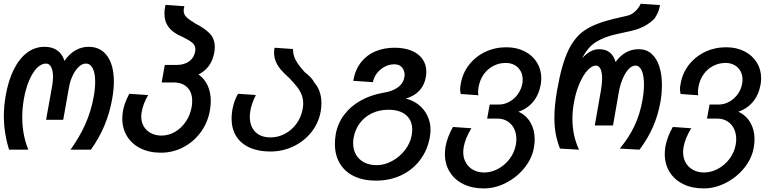

<svg xmlns="http://www.w3.org/2000/svg" viewBox="-20 -814 4240 1048"><path d="M1 -181Q1 -232.5 11 -291.5Q25.5 -375 55.5 -435Q85.5 -495 128.2 -526.8Q171 -558.5 223 -558.5Q266 -558.5 293.2 -538.5Q320.5 -518.5 332 -481.5Q356.5 -518.5 390.5 -538.5Q424.5 -558.5 464 -558.5Q529.5 -558.5 565.5 -508Q601.5 -457.5 601.5 -368.5Q601.5 -325.5 592.5 -275Q566 -122 476 3H365Q415 -67 446 -136.8Q477 -206.5 491.5 -286Q499.5 -330.5 499.5 -367.5Q499.5 -414.5 486.2 -440.8Q473 -467 448.5 -467Q429 -467 410.2 -449.5Q391.5 -432 377.2 -402.5Q363 -373 357 -339.5L325 -160H231.5L265 -347Q269.5 -372.5 269.5 -394.5Q269.5 -427.5 259.5 -447.2Q249.5 -467 231 -467Q205.5 -467 181.5 -442.8Q157.5 -418.5 138.8 -374.2Q120 -330 110 -272Q101.5 -222 101.5 -174.5Q101.5 -77.5 134.5 3H29.5Q1 -89.5 1 -181Z M647.5 -166.5Q647.5 -187.5 651 -207Q654.5 -228 662.5 -250.5Q670.5 -273 685.5 -302L788.5 -295Q774.5 -270 766.2 -248.8Q758 -227.5 753.5 -203.5Q751 -188.5 751 -178Q751 -147.5 764.8 -124Q778.5 -100.5 803.8 -87.2Q829 -74 862 -74Q900.5 -74 935.2 -94.2Q970 -114.5 994 -149.8Q1018 -185 1026 -229Q1029 -247 1029 -263Q1029 -310.5 1002.2 -337.2Q975.5 -364 926.5 -364H862.5L879.5 -459.5H944Q985.5 -459.5 1012.5 -479.2Q1039.5 -499 1045.5 -533.5Q1046.5 -541.5 1046.5 -545Q1046.5 -565.5 1030.5 -579.8Q1014.5 -594 977 -612.5Q926.5 -632.5 902 -664Q877.5 -695.5 877.5 -740Q877.5 -762 883.5 -787.5L986.5 -780Q982.5 -765.5 982.5 -756Q982.5 -736 996.8 -721.5Q1011 -707 1046.5 -685.5Q1095.5 -661 1124 -632Q1152.5 -603 1152.5 -556Q1152.5 -545 1150 -529Q1142 -485.5 1120.8 -455.5Q1099.5 -425.5 1063.5 -407.5Q1096.5 -384 1113.5 -347Q1130.5 -310 1130.5 -263.5Q1130.5 -239 1126 -212.5Q1114.5 -145.5 1076 -92.8Q1037.5 -40 980.5 -10.2Q923.5 19.5 858 19.5Q795 19.5 747.2 -4.2Q699.5 -28 673.5 -70.2Q647.5 -112.5 647.5 -166.5Z M1244 -167Q1244 -190.5 1248.5 -216Q1257 -263 1279 -302L1376.5 -295.5Q1353.5 -248.5 1347 -212.5Q1343.5 -190.5 1343.5 -177Q1343.5 -124.5 1373.5 -94.2Q1403.5 -64 1456.5 -64Q1498.5 -64 1535.8 -84Q1573 -104 1598.5 -139.2Q1624 -174.5 1632 -219Q1635 -235 1635 -249Q1635 -276 1625.5 -298.8Q1616 -321.5 1601 -340.5Q1586 -359.5 1560 -387Q1532.5 -411.5 1515 -431.5Q1497.5 -451.5 1486.8 -475Q1476 -498.5 1476 -526.5Q1476 -537.5 1478.5 -553.5L1579 -546.5Q1579.5 -524 1585.2 -506.2Q1591 -488.5 1604.2 -468.8Q1617.5 -449 1643 -420.5Q1664 -404 1676.8 -390.2Q1689.5 -376.5 1696 -363Q1734.5 -319 1734.5 -250.5Q1734.5 -231 1730.5 -206Q1719.5 -143.5 1680.2 -93.5Q1641 -43.5 1582 -15.2Q1523 13 1455.5 13Q1389.5 13 1341.8 -8.8Q1294 -30.5 1269 -71Q1244 -111.5 1244 -167Z M1808 -28.5Q1808 -54 1812.5 -81.5Q1823.5 -141 1859 -188Q1894.5 -235 1949.5 -265.5Q2004.5 -296 2073.5 -308Q2121 -315 2151.2 -336.8Q2181.5 -358.5 2187.5 -394.5Q2188.5 -401.5 2188.5 -406Q2188.5 -428.5 2174.5 -445.8Q2160.5 -463 2132 -463Q2104 -463 2079 -449.5Q2054 -436 2037 -413.5Q2020 -391 2015.5 -365.5L1908 -373Q1918.5 -433 1950.2 -473.5Q1982 -514 2029 -533.8Q2076 -553.5 2133.5 -553.5Q2186.5 -553.5 2225.8 -537.5Q2265 -521.5 2286 -491.8Q2307 -462 2307 -422.5Q2307 -410.5 2304.5 -394.5Q2297 -350.5 2270.5 -320.8Q2244 -291 2195 -275.5Q2233 -267 2263.8 -243.2Q2294.5 -219.5 2312.2 -183.8Q2330 -148 2330 -104.5Q2330 -90 2326.5 -67Q2314 5 2273.2 59Q2232.5 113 2170.2 142.5Q2108 172 2032 172Q1962.5 172 1912 147.5Q1861.5 123 1834.8 77.8Q1808 32.5 1808 -28.5ZM2227 -75Q2230 -91.5 2230 -106Q2230 -157.5 2196 -186.2Q2162 -215 2100 -215Q2051 -215 2010.8 -196Q1970.5 -177 1944.2 -142Q1918 -107 1910 -61Q1907.5 -44.5 1907.5 -32.5Q1907.5 3 1923.2 30.2Q1939 57.5 1968 72.5Q1997 87.5 2035.5 87.5Q2078.5 87.5 2120 65Q2161.5 42.5 2190.5 5Q2219.5 -32.5 2227 -75Z M2408.5 27Q2408.5 6 2412 -14.5Q2421.5 -66.5 2452.5 -121L2553 -114Q2519 -58.5 2511 -10.5Q2508.5 5.5 2508.5 16.5Q2508.5 49 2523 74.2Q2537.5 99.5 2563.5 113.5Q2589.5 127.5 2623.5 127.5Q2662 127.5 2699 107.5Q2736 87.5 2762 53Q2788 18.5 2795.5 -23.5Q2798.5 -39.5 2798.5 -54Q2798.5 -87 2785.8 -112.5Q2773 -138 2749.8 -152.2Q2726.5 -166.5 2696.5 -166.5H2639L2653 -243.5H2704Q2733 -243.5 2760.2 -258.5Q2787.5 -273.5 2806.5 -299.8Q2825.5 -326 2831 -358Q2833 -368 2833 -379.5Q2833 -406 2821.2 -426.8Q2809.5 -447.5 2788.5 -459Q2767.5 -470.5 2741 -470.5Q2704 -470.5 2672.8 -454.2Q2641.5 -438 2620.5 -408.5Q2599.5 -379 2592.5 -340Q2589.5 -323.5 2589.5 -312.5Q2589.5 -303.5 2591.5 -294L2495 -301Q2491.5 -318.5 2491.5 -327Q2491.5 -339.5 2495 -356.5Q2505 -415 2540.2 -460.2Q2575.5 -505.5 2628.5 -530.8Q2681.5 -556 2744 -556Q2799.5 -556 2843 -534Q2886.5 -512 2910.5 -473.5Q2934.5 -435 2934.5 -386.5Q2934.5 -370 2931.5 -352.5Q2921.5 -296.5 2890 -258.5Q2858.5 -220.5 2810 -204.5Q2852.5 -184.5 2875.5 -145.2Q2898.5 -106 2898.5 -54Q2898.5 -32 2894 -7Q2883.5 51.5 2842.5 102.5Q2801.5 153.5 2742 184Q2682.5 214.5 2620.5 214.5Q2557 214.5 2509 190.8Q2461 167 2434.8 124.5Q2408.5 82 2408.5 27Z M3006 -171Q3006 -237.5 3021 -322Q3045.5 -462.5 3081.5 -538Q3117.5 -613.5 3173.8 -650.2Q3230 -687 3328 -710.5L3405 -728.5Q3428.5 -734 3448.2 -753Q3468 -772 3477 -793.5L3582.5 -786.5Q3578.5 -763.5 3572 -748Q3565.5 -732.5 3553 -713Q3530 -689 3497.5 -671.5Q3465 -654 3417.5 -643.5L3346.5 -628Q3276 -612.5 3231.2 -583.5Q3186.5 -554.5 3158.5 -497Q3180.5 -521 3203 -533.2Q3225.5 -545.5 3250.5 -545.5Q3320.5 -545.5 3340 -475.5Q3390.5 -545.5 3466.5 -545.5Q3508 -545.5 3536.5 -520.2Q3565 -495 3579 -450.8Q3593 -406.5 3593 -349.5Q3593 -301.5 3584.5 -255.5Q3571.5 -184 3544 -121Q3516.5 -58 3470.5 3L3363 -3Q3413 -63 3443 -126.5Q3473 -190 3486.5 -266Q3495 -312 3495 -353.5Q3495 -401.5 3482.8 -428.8Q3470.5 -456 3449 -456Q3428.5 -456 3410.2 -435.8Q3392 -415.5 3378.5 -383.2Q3365 -351 3358.5 -315.5L3326 -129H3226.5L3260.5 -323Q3266.5 -357.5 3266.5 -385.5Q3266.5 -418.5 3258 -437.2Q3249.5 -456 3232.5 -456Q3210.5 -456 3186.5 -429.8Q3162.5 -403.5 3142.5 -357Q3122.5 -310.5 3112.5 -252.5Q3104.5 -209.5 3104.5 -165.5Q3104.5 -73.5 3140.5 3L3036.5 -3Q3021 -42.5 3013.5 -82.8Q3006 -123 3006 -171Z M3608.5 27Q3608.5 6 3612 -14.5Q3621.5 -66.5 3652.5 -121L3753 -114Q3719 -58.5 3711 -10.5Q3708.5 5.5 3708.5 16.5Q3708.5 49 3723 74.2Q3737.5 99.5 3763.5 113.5Q3789.5 127.5 3823.5 127.5Q3862 127.5 3899 107.5Q3936 87.5 3962 53Q3988 18.5 3995.5 -23.5Q3998.5 -39.5 3998.5 -54Q3998.5 -87 3985.8 -112.5Q3973 -138 3949.8 -152.2Q3926.5 -166.5 3896.5 -166.5H3839L3853 -243.5H3904Q3933 -243.5 3960.2 -258.5Q3987.5 -273.5 4006.5 -299.8Q4025.5 -326 4031 -358Q4033 -368 4033 -379.5Q4033 -406 4021.2 -426.8Q4009.5 -447.5 3988.5 -459Q3967.5 -470.5 3941 -470.5Q3904 -470.5 3872.8 -454.2Q3841.5 -438 3820.5 -408.5Q3799.5 -379 3792.5 -340Q3789.5 -323.5 3789.5 -312.5Q3789.5 -303.5 3791.5 -294L3695 -301Q3691.5 -318.5 3691.5 -327Q3691.5 -339.5 3695 -356.5Q3705 -415 3740.2 -460.2Q3775.5 -505.5 3828.5 -530.8Q3881.5 -556 3944 -556Q3999.5 -556 4043 -534Q4086.5 -512 4110.5 -473.5Q4134.5 -435 4134.5 -386.5Q4134.5 -370 4131.5 -352.5Q4121.5 -296.5 4090 -258.5Q4058.5 -220.5 4010 -204.5Q4052.5 -184.5 4075.5 -145.2Q4098.5 -106 4098.5 -54Q4098.5 -32 4094 -7Q4083.5 51.5 4042.5 102.5Q4001.5 153.5 3942 184Q3882.5 214.5 3820.5 214.5Q3757 214.5 3709 190.8Q3661 167 3634.8 124.5Q3608.5 82 3608.5 27Z"/></svg>

Font: JuliaMono Medium
Style: Italic
Weight: 500
Italic angle: -9°
Monospace: yes
Designer: cormullion
Foundry: corm
Version: Version 0.054; ttfautohint (v1.8.4)